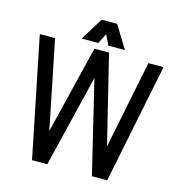

<svg xmlns="http://www.w3.org/2000/svg" viewBox="-125 -984 1018 1093"><g transform="rotate(15 384.5 -437.5)"><path d="M555 -186 660 -705H749L606 0H516L385 -544L253 0H163L20 -705H110L215 -186L342 -705H428ZM430 -875 512 -742H414L385 -802L355 -742H257L339 -875Z"/></g></svg>

Font: Akshar
Style: Regular
Weight: 400
Designer: Tall Chai
Foundry: Tall Chai
Version: Version 1.000